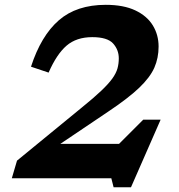

<svg xmlns="http://www.w3.org/2000/svg" viewBox="-20 -739 743 796"><path d="M181.5 -438 108.5 -462.5Q150 -590.5 223.8 -654.8Q297.5 -719 418.5 -719Q492 -719 540.8 -696Q589.5 -673 613.5 -633.8Q637.5 -594.5 637.5 -546Q637.5 -498.5 619.8 -458.2Q602 -418 556.8 -374.8Q511.5 -331.5 427.5 -275.5L230 -142.5H473.5L574 -243H646L523 37.5H451L441.5 0H29L50.5 -73L319.5 -293.5Q369 -333.5 399.5 -362.5Q430 -391.5 445.8 -413.5Q461.5 -435.5 467 -455.2Q472.5 -475 472.5 -497Q472.5 -532.5 448.8 -558.8Q425 -585 362.5 -585Q297 -585 256 -549.8Q215 -514.5 181.5 -438Z"/></svg>

Font: Newsreader 6pt SemiBold
Style: Italic
Weight: 600
Italic angle: -17°
Designer: Hugues Gentile
Foundry: Production Type
Version: Version 1.003; ttfautohint (v1.8.3)